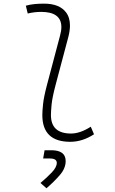

<svg xmlns="http://www.w3.org/2000/svg" viewBox="-20 -762 626 1045"><path d="M362.3 9.8Q210.4 9.8 210.4 -135.7Q210.4 -157.2 214.4 -195.6Q218.3 -233.9 235.8 -300.3L307.1 -569.3Q314 -594.7 314 -614.7Q314 -697.3 204.1 -697.3Q167.5 -697.3 130.9 -688.5L120.6 -731Q145 -737.8 169.9 -740Q194.8 -742.2 219.7 -742.2Q302.7 -742.2 338.9 -695.3Q360.8 -667 360.8 -623Q360.8 -594.7 351.6 -559.6L282.7 -300.3Q264.2 -230 260.7 -192.1Q257.3 -154.3 257.3 -138.2Q255.9 -35.2 366.7 -35.2Q416 -35.2 474.1 -72.3L491.7 -31.2Q428.7 9.8 362.3 9.8ZM232.9 262.7 200.2 233.9Q231.9 207.5 260.5 178Q289.1 148.4 289.1 124.5Q289.1 100.6 251.5 100.6H214.8L222.7 55.7H259.3Q337.4 55.7 337.4 114.7Q337.4 153.8 306.4 189.9Q275.4 226.1 232.9 262.7Z"/></svg>

Font: CaskaydiaCove NFP ExtraLight
Style: Italic
Weight: 200
Italic angle: -10°
Designer: Aaron Bell
Foundry: Saja Typeworks
Version: Version 2111.001; VTT 6.35;Nerd Fonts 3.1.1